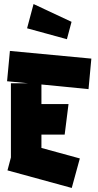

<svg xmlns="http://www.w3.org/2000/svg" viewBox="-20 -894 487 950"><path d="M335 36 17 -51 34 -115V-482H119L15 -492L29 -642L432 -604L418 -453L185 -476V-379H319L300 -228H185V-162L375 -110ZM311 -700 114 -754 146 -874 334 -786Z"/></svg>

Font: Blaka Ink
Style: Regular
Weight: 400
Designer: Mohamed Gaber
Foundry: Kief Type Foundry
Version: Version 1.003; ttfautohint (v1.8.4.7-5d5b)